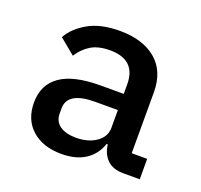

<svg xmlns="http://www.w3.org/2000/svg" viewBox="-100 -640 800 764"><g transform="rotate(20 300.0 -258.0)"><path d="M560 0H491.5Q445.5 0 421.5 -24Q397.5 -48 393 -87H388Q372.5 -40 332.8 -14Q293 12 232 12Q153.5 12 106.8 -29.5Q60 -71 60 -143.5Q60 -219 115.8 -258.2Q171.5 -297.5 286 -297.5H384V-337.5Q384 -442 274 -442Q224.5 -442 193.2 -422.8Q162 -403.5 141.5 -371L75.5 -425.5Q97.5 -467 150 -497.5Q202.5 -528 284.5 -528Q382 -528 438.2 -480.8Q494.5 -433.5 494.5 -344.5V-86.5H560ZM264.5 -68.5Q316 -68.5 350 -92.2Q384 -116 384 -154V-229H288Q171 -229 171 -158.5V-138Q171 -103.5 196.2 -86Q221.5 -68.5 264.5 -68.5Z"/></g></svg>

Font: Lilex Medium
Style: Regular
Weight: 500
Designer: Mike Abbink, Paul van der Laan, Pieter van Rosmalen, Mikhael Khrustik
Foundry: Mikhael Khrustik
Version: Version 1.100